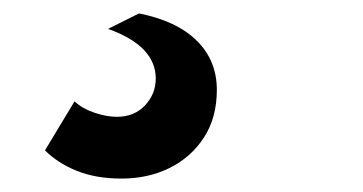

<svg xmlns="http://www.w3.org/2000/svg" viewBox="-20 -49 540 286"><path d="M141 -6 187 -29Q243 -18 273 11.5Q303 41 303 85Q303 126 284 155.5Q265 185 233 201Q201 217 161 217Q123 217 94.5 205.5Q66 194 47 175L91 102Q103 113 121 119Q139 125 154 125Q180 125 196 108Q212 91 212 68Q212 44 194.5 25.5Q177 7 141 -6Z"/></svg>

Font: Kantumruy Pro
Style: Bold Italic
Weight: 700
Italic angle: -13°
Version: Version 1.002